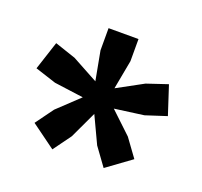

<svg xmlns="http://www.w3.org/2000/svg" viewBox="-84 -903 647 616"><g transform="rotate(20 239.5 -594.5)"><path d="M292.3 -571.2 365.3 -502.3 409.7 -441.3 326.8 -380.9 282.5 -441.9 239.3 -533.8 196.1 -441.9 151.7 -380.9 68.9 -441.3 113.3 -502.3 186.3 -571.2 86.6 -584.7 15 -607.9 46.8 -705.3 118 -681.4 206.7 -633.2 188.2 -732.4V-808H290.4V-732.4L271.9 -633.2L360.5 -681.4L431.8 -705.3L463.6 -607.9L392 -584.7Z"/></g></svg>

Font: Encode Sans Condensed Thin
Style: Regular
Weight: 100
Width: 3
Designer: Multiple Designers
Foundry: Impallari Type
Version: Version 3.002